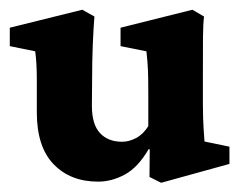

<svg xmlns="http://www.w3.org/2000/svg" viewBox="-20 -372 507 402"><path d="M408.2 -75.7 460.4 -64.9V-28.8L317.4 10.7L293 -1.5L293.5 -59.1L291.5 -60.1Q269 -21.5 241.5 -6.6Q213.9 8.3 185.5 8.3Q127.4 8.3 92.3 -28.1Q57.1 -64.5 57.1 -136.7V-203.6Q57.1 -240.7 53.7 -264.6L0.5 -275.4V-314L152.3 -351.6L177.7 -337.4Q175.8 -314.9 174.3 -279.5Q172.9 -244.1 172.9 -209L172.4 -150.4Q172.4 -111.8 189.2 -93.5Q206.1 -75.2 235.8 -75.2Q250 -75.2 264.9 -83Q279.8 -90.8 290.5 -107.9V-175.3Q290.5 -207.5 289.8 -224.6Q289.1 -241.7 286.6 -264.6L232.4 -275.4V-314L382.8 -351.6L407.2 -337.4Q405.3 -322.8 405 -294.2Q404.8 -265.6 404.8 -218.3V-153.3Q404.8 -142.6 405.3 -124.3Q405.8 -106 408.2 -75.7Z"/></svg>

Font: Lateef ExtraBold
Style: Regular
Weight: 800
Designer: SIL International
Foundry: SIL International
Version: Version 4.200